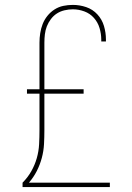

<svg xmlns="http://www.w3.org/2000/svg" viewBox="-20 -763 540 783"><path d="M72 0V-18Q93 -39 107.5 -64.5Q122 -90 130 -118Q138 -146 139.5 -175Q141 -204 141 -233V-381H90V-399H141V-589Q141 -608 144 -627.5Q147 -647 154 -665Q161 -683 173.5 -698.5Q186 -714 202.5 -724.5Q219 -735 238 -739Q257 -743 277 -743Q305 -743 331.5 -734Q358 -725 377 -704.5Q396 -684 404 -657Q412 -630 412 -602Q412 -600 412 -598Q412 -596 412 -594H393Q393 -596 393 -597.5Q393 -599 393 -601Q393 -625 386 -648.5Q379 -672 363 -690Q347 -708 324 -716.5Q301 -725 277 -725Q260 -725 243 -721Q226 -717 212 -708Q198 -699 187.5 -685Q177 -671 171 -655.5Q165 -640 163 -623Q161 -606 161 -589V-399H321V-381H161V-233Q161 -204 159.5 -175.5Q158 -147 150.5 -119Q143 -91 130 -65.5Q117 -40 98 -18H428V0Z"/></svg>

Font: iosevka_custom_sans_ss08 Thin
Style: Regular
Weight: 100
Designer: Belleve Invis
Foundry: Belleve Invis
Version: Version 10.3.0; ttfautohint (v1.8.3)